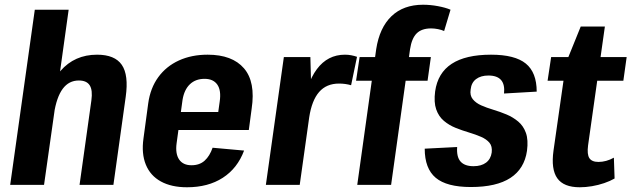

<svg xmlns="http://www.w3.org/2000/svg" viewBox="-20 -781 2667 811"><path d="M366 -357Q372 -400 359 -420.5Q346 -441 313 -441Q271 -441 245 -406Q219 -371 208 -300L151 -230L157 -279Q176 -413 235.5 -481.5Q295 -550 390 -550Q465 -550 494.5 -507Q524 -464 511 -372L459 0H316ZM127 -740H270L220 -381L166 0H23Z M770 10Q704 10 659.5 -14.5Q615 -39 596 -85.5Q577 -132 586 -196L606 -344Q615 -409 648.5 -455Q682 -501 735.5 -525.5Q789 -550 857 -550Q961 -550 1010.5 -492.5Q1060 -435 1043 -322L1031 -232H708L719 -308H928L897 -273L908 -352Q915 -399 898 -423.5Q881 -448 844 -448Q806 -448 782 -425Q758 -402 751 -359L726 -176Q720 -132 736.5 -107.5Q753 -83 789 -83Q823 -83 844.5 -102.5Q866 -122 878 -157L1011 -145Q983 -70 921 -30Q859 10 770 10Z M1179 -540H1291L1296 -356L1246 0H1103ZM1257 -312Q1273 -428 1318.5 -489Q1364 -550 1437 -550Q1451 -550 1464 -547.5Q1477 -545 1488 -541L1463 -421Q1439 -428 1412 -428Q1359 -428 1328 -392.5Q1297 -357 1286 -285Z M1569 -573Q1583 -664 1633.5 -712.5Q1684 -761 1767 -761Q1798 -761 1830 -755Q1862 -749 1883 -740L1856 -650Q1845 -655 1830 -658Q1815 -661 1801 -661Q1761 -661 1740 -640Q1719 -619 1712 -573L1632 0H1489ZM1499 -540H1800L1786 -440H1484Z M1969 9Q1867 9 1820.5 -30Q1774 -69 1774 -153L1911 -160Q1908 -118 1925.5 -98.5Q1943 -79 1980 -79Q2013 -79 2033 -94Q2053 -109 2057 -137Q2060 -163 2047.5 -178Q2035 -193 2012 -203Q1989 -213 1960.5 -221.5Q1932 -230 1904.5 -241Q1877 -252 1855 -270.5Q1833 -289 1822.5 -319Q1812 -349 1818 -395Q1829 -473 1888 -511.5Q1947 -550 2054 -550Q2155 -550 2201 -512.5Q2247 -475 2247 -394L2109 -386Q2113 -424 2096.5 -443Q2080 -462 2043 -462Q2011 -462 1991 -447Q1971 -432 1968 -403Q1964 -378 1977 -362Q1990 -346 2012.5 -336Q2035 -326 2063.5 -317.5Q2092 -309 2119.5 -297.5Q2147 -286 2169 -267.5Q2191 -249 2201.5 -219.5Q2212 -190 2206 -144Q2195 -68 2136 -29.5Q2077 9 1969 9Z M2429 10Q2361 10 2334 -28Q2307 -66 2318 -145L2371 -516L2433 -669H2535L2464 -167Q2459 -129 2469.5 -113Q2480 -97 2508 -97Q2524 -97 2540.5 -101.5Q2557 -106 2573 -115L2576 -27Q2557 -16 2532 -7.5Q2507 1 2480.5 5.5Q2454 10 2429 10ZM2308 -540H2627L2613 -440H2293Z"/></svg>

Font: Pathway Extreme Condensed
Style: Bold Italic
Weight: 700
Width: 3
Italic angle: -8°
Version: Version 1.001;gftools[0.9.26]